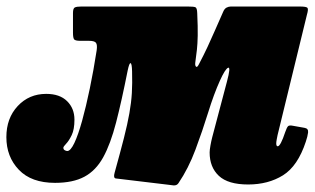

<svg xmlns="http://www.w3.org/2000/svg" viewBox="-52 -540 964 588"><path d="M888 -495 798 -126Q797 -121.5 795.5 -113.2Q794 -105 794 -101Q794 -92 798.5 -92Q807 -92 821.5 -135.5Q826.5 -150 830.2 -153.5Q834 -157 844 -155L880.5 -148.5Q893 -146.5 891.5 -134.2Q890 -122 884.5 -106Q860 -31.5 814.8 -3.2Q769.5 25 708 25Q646.5 25 618.2 -1.5Q590 -28 590 -73Q590 -80.5 592.5 -94.5Q595 -108.5 598 -120L643 -290Q655.5 -336.5 646.5 -332.5Q637.5 -328.5 621.5 -293Q603 -252 585.5 -195.5Q568 -139 546.5 -81.5Q525 -24 494.5 21Q489.5 28.5 479.5 27.8Q469.5 27 461 25.5L302.5 6.5Q294.5 5 299 -11Q316.5 -74 327.5 -117.2Q338.5 -160.5 344.2 -193Q350 -225.5 351.8 -255.2Q353.5 -285 352.5 -321Q352 -345 348 -346.5Q344 -348 339 -324Q320.5 -230.5 303.5 -164.8Q286.5 -99 264 -58.2Q241.5 -17.5 206.5 1.2Q171.5 20 116.5 20Q44 20 5.8 -20Q-32.5 -60 -32.5 -120Q-32.5 -178 2.2 -215.2Q37 -252.5 89.5 -252.5Q131 -252.5 153.5 -230.2Q176 -208 176 -173.5Q176 -143.5 167.5 -126Q159 -108.5 150.5 -99.8Q142 -91 142 -87.5Q142 -82.5 146.2 -80Q150.5 -77.5 154 -77.5Q164 -77.5 175.8 -102.2Q187.5 -127 199.5 -170.2Q211.5 -213.5 223 -268.8Q234.5 -324 244 -385.5Q246.5 -402.5 242 -408.8Q237.5 -415 220.5 -415H194Q178.5 -415 175 -419.5Q171.5 -424 171.5 -440V-500Q171.5 -514.5 177.2 -517.2Q183 -520 196.5 -520H524Q541.5 -520 546.5 -517.8Q551.5 -515.5 552 -500Q554 -456.5 553.5 -431Q553 -405.5 551 -387.5Q549 -369.5 546 -348Q545 -339.5 548.2 -336Q551.5 -332.5 556.5 -342Q572.5 -372.5 583.5 -396.2Q594.5 -420 605.5 -445Q616.5 -470 631.5 -504Q635.5 -513.5 642 -516.8Q648.5 -520 654.5 -520H866.5Q886 -520 889.5 -516Q893 -512 888 -495Z"/></svg>

Font: Besley* Condensed Fatface
Style: Italic
Weight: 900
Width: 3
Italic angle: -13°
Designer: Owen Earl
Foundry: indestructible type*
Version: Version 3.000; ttfautohint (v1.8.3)